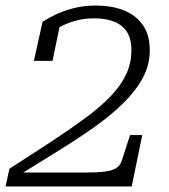

<svg xmlns="http://www.w3.org/2000/svg" viewBox="-29 -671 609 691"><path d="M-9 0H445L483 -185H439L409 -92Q403 -75 389 -66Q375 -57 348.5 -53.5Q322 -50 280 -50H30L32 -36Q106 -82 176.5 -125.5Q247 -169 307.5 -211.5Q368 -254 413.5 -298.5Q459 -343 484.5 -390Q510 -437 510 -490Q510 -544 486 -579.5Q462 -615 418.5 -633Q375 -651 314 -651Q271 -651 234 -641Q197 -631 169 -617.5Q141 -604 124 -592L93 -452H160L189 -592Q185 -594 179.5 -591Q174 -588 167.5 -581.5Q161 -575 155 -566Q149 -557 144 -547Q163 -562 188 -575Q213 -588 243.5 -596.5Q274 -605 310 -605Q352 -605 382 -593Q412 -581 428 -556Q444 -531 444 -491Q444 -444 425 -403.5Q406 -363 369 -324.5Q332 -286 278.5 -246.5Q225 -207 156.5 -162Q88 -117 5 -64Z"/></svg>

Font: Roboto Serif 20pt ExtraLight
Style: Italic
Weight: 250
Italic angle: -10°
Version: Version 1.007